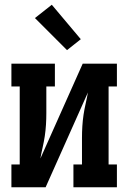

<svg xmlns="http://www.w3.org/2000/svg" viewBox="-20 -788 540 808"><path d="M28 0V-96H63V-424H28V-520H211V-424H175V-312Q175 -288 173.5 -263.5Q172 -239 168.5 -215.5Q165 -192 159.5 -168Q154 -144 150 -121L328 -520H472V-424H437V-96H472V0H289V-96H325V-208Q325 -232 326.5 -256.5Q328 -281 331.5 -304.5Q335 -328 340.5 -352Q346 -376 350 -399L172 0ZM262 -577 127 -712 198 -768 320 -623Z"/></svg>

Font: Iosevka Curly Slab
Style: Bold
Weight: 700
Monospace: yes
Designer: Belleve Invis
Foundry: Belleve Invis
Version: Version 22.1.2; ttfautohint (v1.8.4)